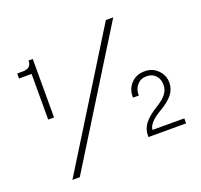

<svg xmlns="http://www.w3.org/2000/svg" viewBox="-133 -849 1127 1079"><g transform="rotate(-20 430.5 -310.0)"><path d="M145 -635V-285H110V-558H35V-588H68Q120 -588 120 -635ZM650 -700 166 80H122L606 -700ZM720 -117Q679 -93 660 -70.5Q641 -48 641 -30H831V0H606V-10Q606 -48 629.5 -79Q653 -110 706 -143Q746 -167 766 -191.5Q786 -216 786 -248Q786 -281 766 -303Q746 -325 711 -325Q677 -325 655 -300Q633 -275 635 -238H600Q598 -288 629.5 -321.5Q661 -355 711 -355Q759 -355 790 -323Q821 -291 821 -248Q821 -209 796.5 -178Q772 -147 720 -117Z"/></g></svg>

Font: Goli Light
Style: Regular
Weight: 300
Designer: jaikishan Patel
Foundry: MagicType
Version: Version 1.000